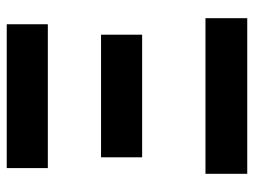

<svg xmlns="http://www.w3.org/2000/svg" viewBox="-112 -642 754 570"><g transform="rotate(-90 265.0 -357.0)"><path d="M51 -592H478V-714H51ZM83 -312H447V-434H83ZM34 0H496V-124H34Z"/></g></svg>

Font: Noto Sans Mono Condensed ExtraBold
Style: Regular
Weight: 800
Width: 3
Designer: Monotype Design Team
Foundry: Monotype Imaging Inc.
Version: Version 2.014